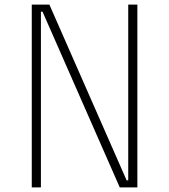

<svg xmlns="http://www.w3.org/2000/svg" viewBox="-20 -820 740 840"><path d="M119 0V-800H196L534 -31H541V-129V-800H581V0H504L166 -769H159V-673V0Z"/></svg>

Font: Martian Mono SemiExpanded Thin
Style: Regular
Weight: 250
Monospace: yes
Version: Version 0.930